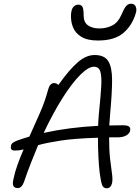

<svg xmlns="http://www.w3.org/2000/svg" viewBox="-20 -1004 754 1033"><path d="M60 -194Q34 -194 39 -218Q40 -228 47.5 -234.5Q55 -241 73 -248Q104 -259 138 -269Q166 -331 194 -394.5Q222 -458 239 -522Q243 -538 251 -547.5Q259 -557 271 -557Q284 -557 294 -547Q354 -631 399 -669.5Q444 -708 489 -708Q542 -708 562.5 -675Q583 -642 583 -573.5Q583 -505 573 -397Q570 -362 568 -329Q603 -330 640 -330Q667 -330 675 -322.5Q683 -315 680 -300Q677 -286 659.5 -275.5Q642 -265 611 -265Q588 -265 567 -265Q567 -195 572.5 -148Q578 -101 582.5 -70Q587 -39 583 -19Q576 9 554 9Q535 9 528.5 -11Q522 -31 516 -77Q512 -111 509.5 -160.5Q507 -210 507 -263Q380 -259 305.5 -247.5Q231 -236 185 -223Q166 -177 146.5 -127.5Q127 -78 109 -25Q97 8 75 8Q60 8 53 -2Q46 -12 52 -39Q60 -78 74.5 -118.5Q89 -159 107 -200Q95 -197 83.5 -195.5Q72 -194 60 -194ZM485 -645Q456 -645 412.5 -602Q369 -559 318 -479Q267 -399 215 -289Q283 -304 356.5 -313.5Q430 -323 508 -327Q509 -361 512 -392Q521 -480 524.5 -536Q528 -592 520 -618.5Q512 -645 485 -645ZM507 -786Q450 -786 417.5 -806Q385 -826 372.5 -858Q360 -890 362 -926Q364 -956 375.5 -967.5Q387 -979 401 -979Q417 -979 423.5 -967.5Q430 -956 430 -921Q430 -884 453.5 -867.5Q477 -851 514 -851Q553 -851 584 -867Q615 -883 632 -922Q648 -960 659 -972Q670 -984 685 -984Q704 -984 710.5 -968Q717 -952 710 -931Q691 -867 643.5 -826.5Q596 -786 507 -786Z"/></svg>

Font: Shantell Sans Normal
Style: Italic
Weight: 300
Italic angle: -11.31°
Designer: Stephen Nixon, Anya Danilova, Shantell Martin
Foundry: Arrow Type
Version: Version 1.008;[a672d596b]